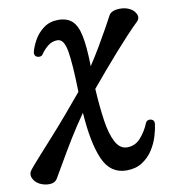

<svg xmlns="http://www.w3.org/2000/svg" viewBox="-155 -594 835 916"><g transform="rotate(-10 263.0 -136.0)"><path d="M385 246Q307 246 272 166.5Q237 87 227 -61Q186 -3 151 54.5Q116 112 90 157.5Q64 203 50 226Q38 246 12 246.5Q-14 247 -37 235Q-59 223 -67.5 202Q-76 181 -60 162Q-42 140 -10 104.5Q22 69 62 24.5Q102 -20 143.5 -68.5Q185 -117 223 -163V-169Q220 -299 209.5 -361Q199 -423 167 -423Q140 -423 119 -405.5Q98 -388 86 -369Q81 -361 70 -360.5Q59 -360 51.5 -367Q44 -374 47 -388Q53 -413 70 -443.5Q87 -474 116.5 -496Q146 -518 187 -518Q230 -518 254.5 -495.5Q279 -473 289.5 -422Q300 -371 302 -287V-273Q329 -314 355 -358Q381 -402 401.5 -439Q422 -476 432 -495Q442 -515 471.5 -518.5Q501 -522 525 -513Q551 -503 562 -482Q573 -461 556 -444Q534 -423 503.5 -390.5Q473 -358 438.5 -319Q404 -280 369.5 -239.5Q335 -199 305 -163Q310 -76 320 -8Q330 60 351 99Q372 138 407 138Q446 138 472.5 108Q499 78 515 39Q519 29 529.5 27Q540 25 549 31Q558 37 556 52Q553 77 543 110Q533 143 513 174Q493 205 461.5 225.5Q430 246 385 246Z"/></g></svg>

Font: Zen Old Mincho Black
Style: Regular
Weight: 900
Designer: Yoshimichi Ohira
Foundry: Positype
Version: Version 1.001